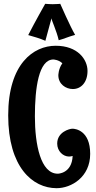

<svg xmlns="http://www.w3.org/2000/svg" viewBox="-20 -954 505 1007"><path d="M453 -147C453 -270 375 -279 360 -279C345 -279 280 -262 280 -201C280 -161 311 -133 342 -133C348 -133 355 -134 361 -136C357 -43 283 -43 283 -43C193 -43 163 -196 163 -344C163 -492 183 -642 260 -642C260 -642 288 -641 307 -622C286 -593 286 -559 286 -559C286 -513 325 -487 362 -487C405 -487 439 -522 439 -582C439 -642 388 -714 272 -714C156 -714 23 -620 23 -349C23 -78 150 33 277 33C354 33 453 -25 453 -147ZM374 -771C349 -813 296 -934 296 -934C296 -934 279 -932 256 -932C244 -932 231 -933 217 -934C217 -934 161 -835 128 -770C162 -760 186 -754 218 -740C227 -774 250 -858 250 -858C250 -848 277 -792 288 -743C318 -751 337 -761 374 -771Z"/></svg>

Font: Rum Raisin
Style: Regular
Weight: 400
Designer: Astigmatic (AOETI)
Foundry: Astigmatic (AOETI)
Version: Version 1.000